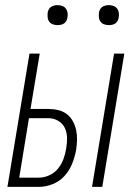

<svg xmlns="http://www.w3.org/2000/svg" viewBox="-20 -729 540 749"><path d="M339 0 425 -520H465L379 0ZM9 0 95 -520H135L99 -304H168Q188 -304 207 -299.5Q226 -295 240.5 -284Q255 -273 264 -256.5Q273 -240 277 -221.5Q281 -203 280.5 -183.5Q280 -164 277 -144Q272 -117 261.5 -90.5Q251 -64 231.5 -42.5Q212 -21 185 -10.5Q158 0 131 0ZM55 -36H131Q152 -36 172 -45Q192 -54 206 -71Q220 -88 227.5 -108.5Q235 -129 238 -149Q242 -171 241.5 -192Q241 -213 232.5 -230.5Q224 -248 206.5 -258Q189 -268 168 -268H93ZM405 -631Q395 -631 386.5 -634Q378 -637 372.5 -644Q367 -651 366 -660.5Q365 -670 366 -680Q367 -686 370 -692Q373 -698 379 -702Q385 -706 391.5 -707.5Q398 -709 404 -709Q414 -709 422.5 -706Q431 -703 436.5 -696Q442 -689 443.5 -679.5Q445 -670 443 -660Q442 -654 439 -648Q436 -642 430.5 -638Q425 -634 418 -632.5Q411 -631 405 -631ZM205 -631Q195 -631 186.5 -634Q178 -637 172.5 -644Q167 -651 166 -660.5Q165 -670 166 -680Q167 -686 170 -692Q173 -698 179 -702Q185 -706 191.5 -707.5Q198 -709 204 -709Q214 -709 222.5 -706Q231 -703 236.5 -696Q242 -689 243.5 -679.5Q245 -670 243 -660Q242 -654 239 -648Q236 -642 230.5 -638Q225 -634 218 -632.5Q211 -631 205 -631Z"/></svg>

Font: Iosevka Term Curly XLt Obl
Style: Regular
Weight: 200
Italic angle: -9°
Designer: Belleve Invis
Foundry: Belleve Invis
Version: Version 32.3.0